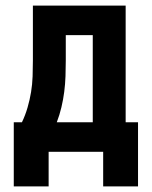

<svg xmlns="http://www.w3.org/2000/svg" viewBox="-20 -540 540 683"><path d="M153 123H29V-105H58Q70 -130 78 -157.5Q86 -185 90.5 -212.5Q95 -240 96 -268.5Q97 -297 97 -325V-520H427V-105H471V123H347V0H153ZM310 -105V-415H214V-325Q214 -297 213 -269Q212 -241 208.5 -213.5Q205 -186 198.5 -158.5Q192 -131 182 -105Z"/></svg>

Font: Iosevka Curly Extrabold
Style: Regular
Weight: 800
Monospace: yes
Designer: Belleve Invis
Foundry: Belleve Invis
Version: Version 22.1.2; ttfautohint (v1.8.4)